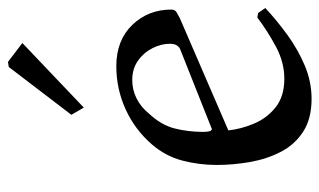

<svg xmlns="http://www.w3.org/2000/svg" viewBox="-180 -610 802 482"><g transform="rotate(-90 221.0 -369.0)"><path d="M417 -318.8 134.8 -196.8Q137.7 -166 151.4 -133.1Q165 -100.1 192.6 -78.1Q220.2 -56.2 264.2 -56.2Q305.2 -56.2 344.5 -77.1Q383.8 -98.1 418 -124L429.2 -122.1L441.9 -104Q411.1 -75.2 374.5 -48.6Q337.9 -22 297.4 -4.9Q256.8 12.2 213.9 12.2Q164.1 12.2 131.6 -8.8Q99.1 -29.8 81.1 -64.5Q63 -99.1 55.4 -141.6Q47.9 -184.1 47.9 -226.1Q47.9 -270 58.8 -312Q69.8 -354 99.1 -388.2Q136.2 -431.2 187.5 -454.6Q238.8 -478 295.9 -478Q360.8 -478 399.4 -438Q438 -397.9 438 -339.8Q438 -331.1 431.4 -326.9Q424.8 -322.8 417 -318.8ZM176.8 -396Q147.9 -365.2 139.4 -331.1Q130.9 -296.9 130.9 -259.8Q130.9 -255.9 131.3 -251.5Q131.8 -247.1 132.8 -242.2L137.2 -237.8L338.9 -317.9Q343.8 -319.8 347.9 -325.9Q352.1 -332 352.1 -344.2Q352.1 -365.2 341.1 -387.2Q330.1 -409.2 309.6 -423.6Q289.1 -438 261.2 -438Q236.3 -438 214.6 -427Q192.9 -416 176.8 -396ZM191.9 -559.6 173.8 -590.8 293.9 -748 306.6 -750 354 -713.9Z"/></g></svg>

Font: Aref Ruqaa
Style: Regular
Weight: 400
Designer: Abdullah Aref
Version: Version 1.002